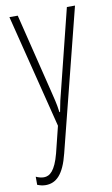

<svg xmlns="http://www.w3.org/2000/svg" viewBox="-88 -575 502 862"><g transform="rotate(-10 163.5 -143.5)"><path d="M19 -529 149 -11 119 110C99 186 74 206 47 206C35 206 21 202 11 197V234C24 239 35 242 49 242C97 242 132 209 155 116L318 -529H281L189 -160C182 -134 176 -109 169 -70H166C163 -89 163 -100 148 -159L57 -529Z"/></g></svg>

Font: Noto Sans Lao UI ExtCond ExtLt
Style: Regular
Weight: 200
Width: 2
Designer: Monotype Design Team
Foundry: Monotype Imaging Inc.
Version: Version 2.000